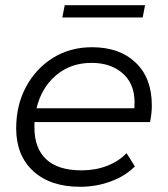

<svg xmlns="http://www.w3.org/2000/svg" viewBox="-20 -711 644 736"><path d="M287 5Q173 5 107.5 -55Q42 -115 42 -219Q42 -308 80 -378.5Q118 -449 183.5 -489.5Q249 -530 333 -530Q438 -530 500 -471Q562 -412 562 -307Q562 -275 555 -243H112Q112 -233 112 -222Q112 -143 157 -100.5Q202 -58 293 -58Q346 -58 391 -75.5Q436 -93 465 -124L497 -73Q460 -36 404.5 -15.5Q349 5 287 5ZM120 -296H495Q502 -380 455.5 -425Q409 -470 331 -470Q251 -470 195 -422.5Q139 -375 120 -296ZM219 -644 228 -691H536L527 -644Z"/></svg>

Font: Montserrat
Style: Italic
Weight: 400
Italic angle: -11.3°
Designer: Julieta Ulanovsky
Foundry: Julieta Ulanovsky
Version: Version 9.000; ttfautohint (v1.8.4.7-5d5b)